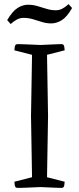

<svg xmlns="http://www.w3.org/2000/svg" viewBox="-20 -915 385 935"><path d="M65 0Q54 0 52 -12.5Q50 -25 50 -30L136 -52L131 -350L136 -648L50 -670Q50 -675 52 -687.5Q54 -700 65 -700Q65 -700 73.5 -700Q82 -700 106 -699Q130 -698 177 -696Q224 -698 245.5 -699Q267 -700 273.5 -700Q280 -700 280 -700Q291 -700 293 -687.5Q295 -675 295 -670L209 -648L214 -350L209 -52L295 -30Q295 -25 293 -12.5Q291 0 280 0Q280 0 273.5 0Q267 0 245.5 -1Q224 -2 177 -4Q130 -2 106 -1Q82 0 73.5 0Q65 0 65 0ZM32 -798 15 -817Q41 -861 66 -876.5Q91 -892 116 -892Q140 -892 162 -885.5Q184 -879 206.5 -872Q229 -865 252 -865Q269 -865 284 -873Q299 -881 314 -895L331 -876Q306 -832 280.5 -816.5Q255 -801 230 -801Q206 -801 184 -808Q162 -815 140 -821.5Q118 -828 94 -828Q78 -828 62.5 -820Q47 -812 32 -798Z"/></svg>

Font: Mate
Style: Regular
Weight: 400
Designer: Eduardo Rodriguez Tunni
Foundry: Eduardo Rodriguez Tunni
Version: Version 1.003; ttfautohint (v1.8.4.7-5d5b);gftools[0.9.24]